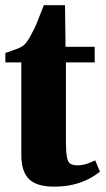

<svg xmlns="http://www.w3.org/2000/svg" viewBox="-20 -702 404 734"><path d="M186.5 11.5Q120.5 11.5 91 -17.2Q61.5 -46 61.5 -109.5V-463.5H0.5V-499.5Q12 -504 24.5 -508Q37 -512 48.2 -516.5Q59.5 -521 67.5 -526.5Q76 -533 83.2 -543Q90.5 -553 96.8 -565.2Q103 -577.5 109 -588.5Q115 -599.5 121.5 -615.8Q128 -632 134.8 -649.8Q141.5 -667.5 147.5 -682H228.5L230.5 -523H342V-463.5H232V-162.5Q232 -120.5 236 -100.8Q240 -81 249.8 -75.5Q259.5 -70 277 -70Q294.5 -70 312.2 -76Q330 -82 344 -89L362 -46Q345.5 -32 320.8 -18.8Q296 -5.5 262.5 3Q229 11.5 186.5 11.5Z"/></svg>

Font: Merriweather 96pt Black
Style: Regular
Weight: 900
Version: Version 2.100